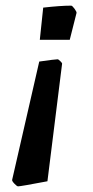

<svg xmlns="http://www.w3.org/2000/svg" viewBox="-20 -476 329 680"><path d="M133 -449Q194 -456 232 -456Q236 -456 244 -445Q252 -434 251 -430L227 -335H121ZM23 161 119 -258Q175 -266 184 -266Q187 -266 193.5 -259.5Q200 -253 200 -251L148 166Q53 184 44 184Q40 184 31 174.5Q22 165 23 161Z"/></svg>

Font: Grenze SemiBold
Style: Italic
Weight: 600
Italic angle: -10°
Designer: Renata Polastri
Foundry: Omnibus-Type
Version: Version 1.002; ttfautohint (v1.8)